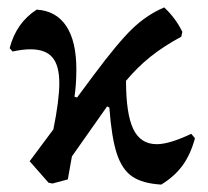

<svg xmlns="http://www.w3.org/2000/svg" viewBox="-20 -488 561 518"><path d="M506 -115Q494 -71 472.5 -41.5Q451 -12 415 10Q364 7 336.5 -12Q309 -31 295 -74Q281 -117 275 -198L269 -201L174 -66L163 -4L122 7H121L111 5L60 -53L124 -139Q140 -218 140 -264Q140 -311 121.5 -333Q103 -355 62 -355Q41 -355 14 -349L6 -358Q24 -427 79 -462Q131 -459 158.5 -418Q186 -377 186 -301Q186 -261 181 -227L188 -225L231 -283Q298 -373 337 -410.5Q376 -448 423 -468Q454 -439 472 -402L469 -389Q421 -363 386 -335Q351 -307 320 -270Q320 -181 339.5 -140Q359 -99 403 -99Q437 -99 496 -127Z"/></svg>

Font: Alegreya SC Medium
Style: Regular
Weight: 500
Designer: Juan Pablo del Peral
Foundry: Huerta Tipografica
Version: Version 2.007; ttfautohint (v1.6)